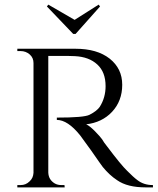

<svg xmlns="http://www.w3.org/2000/svg" viewBox="-20 -811 682 831"><path d="M413 -783C413 -783 407 -791 407 -791C407 -791 303 -725 303 -725C303 -725 189 -791 189 -791C189 -791 183 -783 183 -783C183 -783 297 -664 297 -664C297 -664 307 -664 307 -664C307 -664 413 -783 413 -783ZM242 -569C265 -569 286 -569 304 -568C304 -568 304 -568 304 -568C345 -566 377 -554 401 -532C425 -510 437 -479 437 -438C437 -438 437 -438 437 -438C437 -406 429 -376 412 -349C412 -349 412 -349 412 -349C404 -337 389 -325 367 -314C367 -314 367 -314 367 -314C351 -306 304 -302 226 -302C226 -302 226 -292 226 -292C226 -292 226 -292 226 -292C257 -292 291 -270 327 -225C327 -225 327 -225 327 -225C329 -222 345 -200 375 -159C404 -117 421 -93 425 -88C425 -88 425 -88 425 -88C444 -65 464 -46 487 -31C487 -31 487 -31 487 -31C517 -10 558 0 611 0C611 0 642 0 642 0C642 0 642 -10 642 -10C642 -10 642 -10 642 -10C615 -10 593 -17 574 -32C574 -32 574 -32 574 -32C563 -40 549 -53 531 -71C512 -89 483 -125 443 -178C443 -178 443 -178 443 -178C434 -189 427 -199 422 -208C416 -216 406 -228 391 -243C376 -258 364 -268 353 -273C353 -273 353 -273 353 -273C398 -278 436 -296 465 -327C494 -358 509 -397 509 -444C509 -491 491 -528 455 -557C418 -586 369 -600 306 -600C306 -600 55 -600 55 -600C55 -600 55 -590 55 -590C55 -590 69 -590 69 -590C69 -590 69 -590 69 -590C84 -590 98 -585 109 -575C120 -565 125 -553 125 -538C125 -538 125 -63 125 -63C125 -63 125 -63 125 -63C124 -48 119 -36 108 -26C97 -15 84 -10 69 -10C69 -10 55 -10 55 -10C55 -10 55 0 55 0C55 0 260 0 260 0C260 0 259 -10 259 -10C259 -10 246 -10 246 -10C246 -10 246 -10 246 -10C235 -10 226 -12 217 -17C217 -17 217 -17 217 -17C199 -28 190 -43 189 -64C189 -64 189 -569 189 -569C189 -569 242 -569 242 -569C242 -569 242 -569 242 -569Z"/></svg>

Font: Cinzel Utterance
Style: Regular
Weight: 500
Designer: Natanael Gama
Foundry: ""
Version: ""